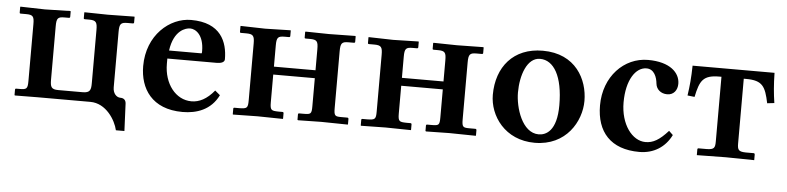

<svg xmlns="http://www.w3.org/2000/svg" viewBox="-39 -630 3866 943"><g transform="rotate(5 1893.5 -158.0)"><path d="M412 -354V-93C412 -59 408 -44 371 -44H251C216 -44 211 -56 211 -93V-355C211 -396 218 -402 251 -402H272C276 -402 278 -404 278 -408V-434L276 -436L151 -433L30 -436L29 -434V-407C29 -403 31 -402 35 -402H61C96 -402 101 -393 101 -355V-76C101 -37 96 -33 61 -33H44C41 -33 39 -31 39 -27V-1L41 1L152 0H413C491 0 539 79 550 128H592L586 -7C585 -24 575 -33 558 -33C539 -33 521 -51 521 -81V-354C521 -395 528 -402 562 -402H587C591 -402 593 -404 593 -407V-434L592 -436L461 -434L346 -436L345 -434V-407C345 -403 347 -402 350 -402H371C406 -402 412 -393 412 -354Z M1019 -109C982 -64 945 -46 907 -46C829 -46 771 -121 771 -219V-245H1014C1038 -245 1053 -252 1053 -266C1053 -351 1018 -444 871 -444C766 -444 656 -351 656 -198C656 -88 716 10 868 10C937 10 1007 -13 1044 -88ZM776 -285C790 -387 849 -402 870 -402C897 -402 938 -376 938 -296C938 -290 938 -287 936 -285Z M1187 -355V-75C1187 -37 1182 -34 1146 -33H1120C1117 -33 1115 -31 1115 -28V-1L1116 1L1237 -1L1362 1L1363 -1V-27C1363 -31 1361 -33 1357 -33H1337C1303 -34 1296 -35 1296 -75V-212H1501V-74C1501 -35 1497 -33 1460 -33H1439C1436 -33 1434 -31 1434 -27V-1L1437 1L1551 -1L1682 1L1683 -1V-27C1683 -30 1681 -33 1677 -33H1651C1617 -33 1611 -34 1611 -74V-354C1611 -395 1618 -402 1651 -402H1677C1681 -402 1683 -404 1683 -407V-434L1681 -436L1551 -434L1436 -436L1434 -434V-407C1434 -403 1436 -402 1439 -402H1460C1496 -402 1501 -393 1501 -354V-251H1296V-355C1296 -396 1303 -402 1337 -402H1357C1361 -402 1363 -404 1363 -408V-434L1362 -436L1237 -433L1116 -436L1115 -434V-407C1115 -403 1117 -402 1120 -402H1146C1181 -402 1187 -393 1187 -355Z M1818 -355V-75C1818 -37 1813 -34 1777 -33H1751C1748 -33 1746 -31 1746 -28V-1L1747 1L1868 -1L1993 1L1994 -1V-27C1994 -31 1992 -33 1988 -33H1968C1934 -34 1927 -35 1927 -75V-212H2132V-74C2132 -35 2128 -33 2091 -33H2070C2067 -33 2065 -31 2065 -27V-1L2068 1L2182 -1L2313 1L2314 -1V-27C2314 -30 2312 -33 2308 -33H2282C2248 -33 2242 -34 2242 -74V-354C2242 -395 2249 -402 2282 -402H2308C2312 -402 2314 -404 2314 -407V-434L2312 -436L2182 -434L2067 -436L2065 -434V-407C2065 -403 2067 -402 2070 -402H2091C2127 -402 2132 -393 2132 -354V-251H1927V-355C1927 -396 1934 -402 1968 -402H1988C1992 -402 1994 -404 1994 -408V-434L1993 -436L1868 -433L1747 -436L1746 -434V-407C1746 -403 1748 -402 1751 -402H1777C1812 -402 1818 -393 1818 -355Z M2379 -207C2379 -104 2457 10 2604 10C2759 10 2830 -115 2830 -216C2830 -321 2768 -444 2605 -444C2460 -444 2379 -344 2379 -207ZM2595 -403C2663 -403 2709 -327 2709 -184C2709 -57 2656 -33 2620 -33C2538 -33 2501 -155 2501 -229C2501 -314 2531 -403 2595 -403Z M3277 -87 3257 -106C3214 -58 3183 -41 3146 -41C3080 -41 3022 -118 3022 -226C3022 -337 3067 -402 3120 -402C3158 -402 3172 -363 3175 -331C3178 -304 3200 -284 3232 -284C3264 -284 3282 -309 3282 -340C3282 -394 3233 -444 3124 -444C3006 -444 2908 -344 2908 -201C2908 -71 2978 10 3120 10C3191 10 3247 -26 3277 -87Z M3612 -393C3693 -393 3708 -364 3725 -283L3760 -287C3753 -333 3749 -377 3748 -435H3344C3343 -377 3339 -333 3332 -287L3367 -283C3384 -364 3399 -393 3480 -393H3490V-74C3490 -42 3485 -34 3450 -33H3409C3405 -33 3403 -31 3403 -27V1L3546 -1L3686 1V-27C3686 -30 3684 -33 3681 -33H3640C3606 -34 3600 -42 3600 -74V-393Z"/></g></svg>

Font: Libertinus Serif Semibold
Style: Regular
Weight: 600
Designer: Philipp H. Poll, Khaled Hosny
Foundry: Caleb Maclennan
Version: Version 7.050;RELEASE